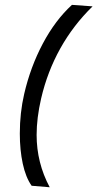

<svg xmlns="http://www.w3.org/2000/svg" viewBox="-20 -749 410 809"><path d="M63.5 -186Q63.5 -273.9 82 -353.5Q108.4 -467.3 160.6 -565.7Q212.9 -664.1 283.2 -728.5L370.1 -722.2Q288.6 -642.6 234.1 -544.9Q179.7 -447.3 153.3 -334Q134.3 -251.5 134.3 -180.7Q134.3 -63 189.5 40L113.3 33.7Q88.4 -1.5 75.9 -59.3Q63.5 -117.2 63.5 -186Z"/></svg>

Font: Acari Sans Medium
Style: Italic
Weight: 500
Italic angle: -13°
Designer: Alfredo Marco Pradil and Stefan Peev
Foundry: Hanken Design Co.
Version: Version 1.045